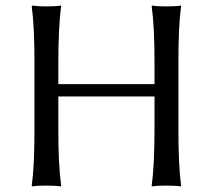

<svg xmlns="http://www.w3.org/2000/svg" viewBox="-20 -668 766 691"><path d="M536.1 -444.8Q536.1 -573.7 525.9 -645L527.8 -647.9Q545.9 -645 579.1 -645Q613.3 -645 630.9 -647.9L631.8 -645Q622.1 -579.1 622.1 -444.8V-200.2Q622.1 -71.3 631.8 0L629.9 2.9Q611.8 0 579.1 0Q544.9 0 526.9 2.9L525.9 0Q535.6 -67.9 536.1 -200.2V-320.8H189.9V-200.2Q189.9 -71.3 200.2 0L198.2 2.9Q180.2 0 147 0Q112.8 0 95.2 2.9L94.2 0Q104 -67.9 104 -200.2V-444.8Q104 -573.7 94.2 -645L96.2 -647.9Q114.3 -645 147 -645Q181.2 -645 199.2 -647.9L200.2 -645Q190.4 -579.1 189.9 -444.8V-365.2H536.1Z"/></svg>

Font: Biolilbert
Style: Regular
Weight: 400
Designer: Philipp H. Poll
Foundry: Philipp H. Poll
Version: Version 1.1.0